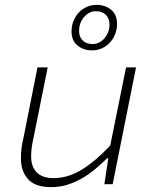

<svg xmlns="http://www.w3.org/2000/svg" viewBox="-20 -757 640 789"><path d="M190 12Q124 12 95 -21Q66 -54 66 -105Q66 -128 68.5 -148Q71 -168 76 -188L134 -480H176L118 -192Q113 -170 110.5 -152Q108 -134 108 -114Q108 -71 131.5 -48Q155 -25 200 -25Q260 -25 317 -60.5Q374 -96 433 -159L498 -480H539L443 0H409L425 -107H421Q397 -84 371.5 -62.5Q346 -41 317.5 -24.5Q289 -8 257.5 2Q226 12 190 12ZM358 -550Q323 -550 298.5 -570Q274 -590 274 -628Q274 -650 281.5 -669.5Q289 -689 302.5 -704Q316 -719 335 -728Q354 -737 377 -737Q412 -737 436.5 -717Q461 -697 461 -659Q461 -637 453.5 -617.5Q446 -598 432.5 -583Q419 -568 400 -559Q381 -550 358 -550ZM361 -576Q389 -576 409.5 -600Q430 -624 430 -657Q430 -681 415 -696Q400 -711 374 -711Q346 -711 325.5 -687Q305 -663 305 -630Q305 -605 320 -590.5Q335 -576 361 -576Z"/></svg>

Font: Source Code Pro Light
Style: Italic
Weight: 300
Italic angle: -11°
Monospace: yes
Designer: Paul D. Hunt, Teo Tuominen
Foundry: Adobe Systems Incorporated
Version: Version 1.050;PS 1.000;hotconv 16.6.51;makeotf.lib2.5.65220